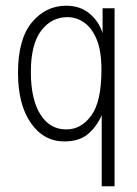

<svg xmlns="http://www.w3.org/2000/svg" viewBox="-20 -485 478 672"><path d="M336 167V-82Q318 -41 287.5 -15.5Q257 10 205 10Q133 10 88 -54.5Q43 -119 43 -230Q43 -348 91.5 -406.5Q140 -465 212 -465Q261 -465 294 -437Q327 -409 339 -369V-456H381V167ZM212 -32Q264 -32 299.5 -80.5Q335 -129 335 -241Q335 -308 318 -348Q301 -388 274 -406.5Q247 -425 216 -425Q160 -425 124 -377.5Q88 -330 88 -233Q88 -138 121 -85Q154 -32 212 -32Z"/></svg>

Font: Inconsolata SemiCondensed Light
Style: Regular
Weight: 300
Width: 4
Monospace: yes
Designer: Raph Levien, Cyreal, Brenton Simpson
Foundry: Raph Levien, Cyreal, Google
Version: Version 3.100; ttfautohint (v1.8.4.7-5d5b)